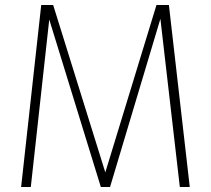

<svg xmlns="http://www.w3.org/2000/svg" viewBox="-20 -753 849 773"><path d="M65 0 146 -733H194L404 -59L610 -733H660L744 0H704L623 -701L632 -698L423 0H386L171 -698L181 -699L104 0Z"/></svg>

Font: Exo Thin ExtraLight
Style: Regular
Weight: 250
Version: Version 2.000